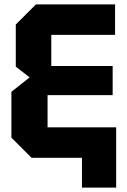

<svg xmlns="http://www.w3.org/2000/svg" viewBox="-20 -720 580 876"><path d="M124 0 32 -92V-301L115 -367L52 -416V-608L144 -700H505V-561H214V-419H494V-286H197V-139H510V136H354V0Z"/></svg>

Font: Tektur
Style: Bold
Weight: 700
Designer: Adam Jagosz
Foundry: Adam Jagosz
Version: Version 1.005;gftools[0.9.30]